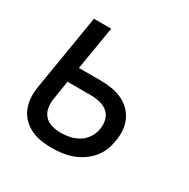

<svg xmlns="http://www.w3.org/2000/svg" viewBox="-126 -637 752 762"><g transform="rotate(30 250.0 -256.0)"><path d="M205 8Q179 8 154 4Q129 0 107 -11Q85 -22 68.5 -39.5Q52 -57 43.5 -80Q35 -103 34 -128.5Q33 -154 38 -180L94 -520H173L140 -321H236Q262 -321 287 -317.5Q312 -314 334 -304.5Q356 -295 373.5 -279Q391 -263 401.5 -241Q412 -219 414 -194Q416 -169 411 -143Q408 -121 399 -99Q390 -77 374 -58.5Q358 -40 337.5 -26.5Q317 -13 295 -5.5Q273 2 250 5Q227 8 205 8ZM206 -62Q226 -62 247.5 -66.5Q269 -71 288 -83Q307 -95 319 -114Q331 -133 334 -154Q338 -175 332.5 -195.5Q327 -216 312.5 -228.5Q298 -241 277.5 -246Q257 -251 235 -251H128L115 -168Q111 -147 114 -125.5Q117 -104 130 -89Q143 -74 163.5 -68Q184 -62 206 -62Z"/></g></svg>

Font: Iosevka Curly
Style: Italic
Weight: 400
Italic angle: -9°
Monospace: yes
Designer: Belleve Invis
Foundry: Belleve Invis
Version: Version 22.1.2; ttfautohint (v1.8.4)